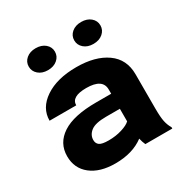

<svg xmlns="http://www.w3.org/2000/svg" viewBox="-170 -872 986 1021"><g transform="rotate(-30 323.0 -361.5)"><path d="M249.5 9.8Q154.8 9.8 99.9 -33.7Q44.9 -77.1 44.9 -151.4Q44.9 -231.9 114 -277.3Q183.1 -322.8 321.3 -322.8H414.1V-348.6Q414.1 -415.5 314 -415.5Q222.2 -415.5 222.2 -362.3H58.6Q58.6 -439.9 131.6 -489Q204.6 -538.1 323.7 -538.1Q439.5 -538.1 508.8 -489Q578.1 -439.9 578.1 -347.7V-136.7Q578.1 -84 584 -56.9Q589.8 -29.8 603 -8.3V0H437.5Q428.7 -19 423.8 -41.5Q355.5 9.8 249.5 9.8ZM208.5 -156.7Q208.5 -135.7 223.4 -125Q238.3 -114.3 279.3 -114.3Q323.2 -114.3 360.8 -126Q398.4 -137.7 414.1 -153.3V-230.5H330.1Q263.2 -230.5 235.8 -209.2Q208.5 -188 208.5 -156.7ZM186.5 -733.4Q222.2 -733.4 244.6 -714.4Q267.1 -695.3 267.1 -666.5Q267.1 -637.7 244.6 -618.4Q222.2 -599.1 186.5 -599.1Q150.9 -599.1 128.7 -618.4Q106.4 -637.7 106.4 -666.5Q106.4 -695.3 128.9 -714.4Q151.4 -733.4 186.5 -733.4ZM465.8 -733.4Q501.5 -733.4 523.9 -714.4Q546.4 -695.3 546.4 -666.5Q546.4 -637.7 523.9 -618.4Q501.5 -599.1 465.8 -599.1Q430.2 -599.1 408 -618.4Q385.7 -637.7 385.7 -666.5Q385.7 -695.3 408.2 -714.4Q430.7 -733.4 465.8 -733.4Z"/></g></svg>

Font: Bert Sans Black
Style: Regular
Weight: 900
Designer: Christian Robertson, Adam Twardoch, & Cristiano Sobral
Foundry: Google
Version: Version 12.135;January 10, 2020;FontCreator 12.0.0.2547 64-b